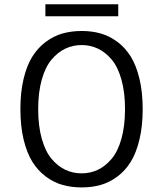

<svg xmlns="http://www.w3.org/2000/svg" viewBox="-20 -848 750 880"><path d="M188 -828.5H522V-773.5H188ZM354.5 11Q307 11 266.5 -0.5Q226 -12 190 -38.8Q154 -65.5 128.5 -106.2Q103 -147 88.2 -208.5Q73.5 -270 73.5 -348Q73.5 -425.5 88.2 -487Q103 -548.5 128.5 -589Q154 -629.5 190 -656.2Q226 -683 266.5 -694.5Q307 -706 354.5 -706Q401.5 -706 441.8 -694.5Q482 -683 518 -656.2Q554 -629.5 579.2 -589Q604.5 -548.5 619.2 -487Q634 -425.5 634 -348Q634 -270 619.2 -208.5Q604.5 -147 579.2 -106.2Q554 -65.5 518 -38.8Q482 -12 441.8 -0.5Q401.5 11 354.5 11ZM354.5 -53.5Q394 -53.5 428.5 -69.8Q463 -86 491.5 -119.8Q520 -153.5 536.5 -212Q553 -270.5 553 -348Q553 -425 536.5 -483.5Q520 -542 491.5 -575.5Q463 -609 428.5 -625.2Q394 -641.5 354.5 -641.5Q314.5 -641.5 279.8 -625.2Q245 -609 216.5 -575.2Q188 -541.5 171.5 -483.2Q155 -425 155 -348Q155 -270.5 171.5 -212Q188 -153.5 216.5 -119.8Q245 -86 279.5 -69.8Q314 -53.5 354.5 -53.5Z"/></svg>

Font: League Mono Light
Style: Regular
Weight: 300
Width: 6
Designer: Tyler Finck
Foundry: The League of Moveable Type / Tyler Finck
Version: Version 2.210